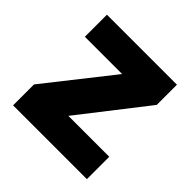

<svg xmlns="http://www.w3.org/2000/svg" viewBox="-160 -726 907 907"><g transform="rotate(45 293.0 -273.0)"><path d="M47.9 35.2V-104.5L307.6 -433.6H58.6V-581.1H526.4V-446.3L267.6 -114.3H541V35.2Z"/></g></svg>

Font: GenEi M Gothic v2 Black
Style: Regular
Weight: 900
Version: Version 2.0